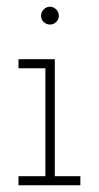

<svg xmlns="http://www.w3.org/2000/svg" viewBox="-20 -551 294 571"><path d="M219 0V-27H143V-375H35V-348H115V-27H35V0ZM155 -504Q155 -515 147 -523Q139 -531 129 -531Q118 -531 110 -523Q102 -515 102 -504Q102 -493 110 -485.5Q118 -478 129 -478Q139 -478 147 -485.5Q155 -493 155 -504Z"/></svg>

Font: Josefin Slab Thin Light
Style: Regular
Weight: 300
Version: Version 2.000